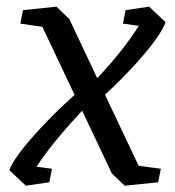

<svg xmlns="http://www.w3.org/2000/svg" viewBox="-20 -561 538 591"><path d="M466.8 0 363.8 10.7 324.2 -27.3 232.9 -220.2Q189.9 -174.3 154.1 -130.9Q118.2 -87.4 92.3 -47.9L140.1 -41.5L131.8 0L59.6 10.7L8.8 -37.1Q13.7 -50.8 24.9 -68.4Q36.1 -85.9 51.8 -105.5Q67.4 -125 86.4 -146.2Q105.5 -167.5 126 -188.7Q146.5 -210 167.7 -230.2Q189 -250.5 209.5 -269L110.4 -478.5L42.5 -488.3L50.8 -529.8L153.8 -540.5L193.4 -502.4L279.3 -320.3Q359.9 -406.2 407.2 -481.4L358.4 -488.3L366.7 -529.8L439 -540.5L489.7 -492.7Q482.4 -472.7 463.4 -445.3Q444.3 -418 418.5 -387.9Q392.6 -357.9 362.5 -327.1Q332.5 -296.4 303.2 -269.5L406.7 -50.8L475.1 -41.5Z"/></svg>

Font: Noticia Text
Style: Italic
Weight: 400
Italic angle: -8°
Designer: JM Sole
Foundry: JM Sole
Version: Version 1.003